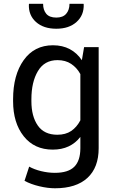

<svg xmlns="http://www.w3.org/2000/svg" viewBox="-20 -776 608 1009"><path d="M48.8 -254.4Q48.8 -381.8 104.5 -460Q160.2 -538.1 258.3 -538.1Q308.6 -538.1 346.7 -517.8Q384.8 -497.6 410.2 -459.5L421.9 -528.3H498.5V2.9Q498.5 104.5 439.5 158.9Q380.4 213.4 269 213.4Q231 213.4 186.8 202.9Q142.6 192.4 108.9 174.3L133.3 99.6Q159.2 114.3 195.8 123.3Q232.4 132.3 268.1 132.3Q338.4 132.3 370.4 100.3Q402.3 68.4 402.3 2.9V-56.6Q376.5 -23.4 340.3 -6.6Q304.2 10.3 257.3 10.3Q160.2 10.3 104.5 -60.1Q48.8 -130.4 48.8 -244.1ZM145 -244.1Q145 -164.6 178.7 -116.2Q212.4 -67.9 281.2 -67.9Q324.7 -67.9 354 -87.6Q383.3 -107.4 402.3 -143.6V-386.7Q383.8 -420.4 354 -440.2Q324.2 -460 282.2 -460Q213.4 -460 179.2 -402.3Q145 -344.7 145 -254.4ZM418.9 -755.9 419.9 -752.9Q421.9 -696.3 382.3 -660.6Q342.8 -625 275.9 -625Q208.5 -625 168.9 -660.6Q129.4 -696.3 131.8 -752.9L132.8 -755.9H206.5Q206.5 -723.6 223.1 -703.6Q239.7 -683.6 275.9 -683.6Q311 -683.6 328.1 -703.9Q345.2 -724.1 345.2 -755.9Z"/></svg>

Font: GeogebraSans
Style: Regular
Weight: 400
Designer: Google
Version: Version 1.100140; 2013